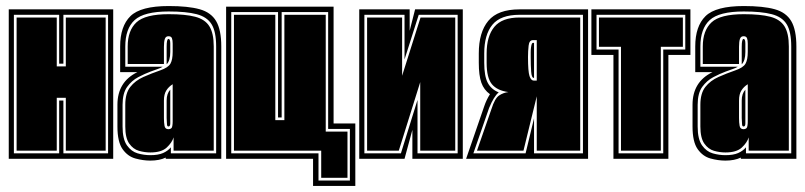

<svg xmlns="http://www.w3.org/2000/svg" viewBox="-20 -526 2665 636"><path d="M9 0V-495H355V0ZM26 -18H176V-193H190V-18H338V-477H190V-315H176V-477H26ZM35 -27V-468H168V-306H198V-468H330V-27H198V-202H168V-27Z M478 6Q454 6 428.5 -1Q403 -8 386 -32Q369 -56 369 -107V-179Q369 -255 435 -287H378V-372Q378 -439 412 -472.5Q446 -506 539 -506Q603 -506 641 -495.5Q679 -485 696 -456Q713 -427 713 -372V0H529V-4Q508 6 478 6ZM478 -12Q504 -12 520 -19Q536 -26 546 -38V-18H696V-372Q696 -421 681 -445.5Q666 -470 631.5 -479Q597 -488 539 -488Q457 -488 426 -459.5Q395 -431 395 -372V-305H519Q513 -301 502.5 -297.5Q492 -294 479 -289Q460 -282 438 -270.5Q416 -259 401 -238Q386 -217 386 -179V-107Q386 -65 400.5 -44.5Q415 -24 436 -18Q457 -12 478 -12ZM478 -21Q459 -21 440 -26.5Q421 -32 408 -50.5Q395 -69 395 -107V-179Q395 -217 411.5 -238Q428 -259 455 -271Q482 -283 511 -293Q537 -302 544.5 -315Q552 -328 552 -354V-382Q552 -393 549.5 -399.5Q547 -406 538 -406Q529 -406 526 -397Q523 -388 523 -371V-314H403V-372Q403 -425 432 -452Q461 -479 539 -479Q594 -479 626.5 -470.5Q659 -462 673.5 -439Q688 -416 688 -372V-27H555V-71Q550 -54 532.5 -37.5Q515 -21 478 -21ZM532 -313V-371Q532 -397 538 -397Q544 -397 544 -382V-354Q544 -325 532 -313ZM538 -98Q550 -98 551 -110Q552 -116 552 -123.5Q552 -131 552 -141V-247Q539 -239 531 -226.5Q523 -214 523 -193V-135Q523 -120 525 -109Q527 -98 538 -98ZM538 -107Q533 -107 533 -116L532 -135V-193Q532 -216 544 -229V-117Q544 -107 538 -107Z M1017 90V0H729V-504H1085V-117H1157V90ZM1035 72H1139V-99H1067V-486H913V-137H901V-486H746V-18H1035ZM1044 63V-27H755V-477H892V-128H922V-477H1059V-90H1131V63Z M1170 0V-495H1337V-424L1355 -495H1513V0H1346V-96L1320 0ZM1187 -18H1308L1363 -195V-18H1496V-477H1367L1320 -329V-477H1187ZM1196 -27V-468H1312V-275L1373 -468H1488V-27H1372V-254L1301 -27Z M1524 0 1584 -174Q1591 -195 1603 -214Q1583 -228 1574.5 -252Q1566 -276 1566 -318V-349Q1566 -419 1597.5 -457Q1629 -495 1701 -495H1928V0ZM1548 -18H1721L1749 -134V-18H1911V-477H1701Q1638 -477 1611 -444Q1584 -411 1584 -349V-318Q1584 -274 1595.5 -252Q1607 -230 1632 -220Q1616 -207 1600 -168ZM1560 -27 1608 -165Q1619 -200 1633 -209.5Q1647 -219 1664 -221Q1627 -226 1609.5 -247Q1592 -268 1592 -318V-349Q1592 -406 1617.5 -437Q1643 -468 1701 -468H1902V-27H1758V-207L1714 -27ZM1748 -259H1758V-393H1745Q1733 -393 1731 -374.5Q1729 -356 1729 -337Q1729 -289 1734 -274Q1739 -259 1748 -259ZM1748 -268Q1741 -268 1739.5 -288.5Q1738 -309 1738 -337Q1738 -345 1738 -353.5Q1738 -362 1739 -369Q1741 -384 1745 -384H1749V-268Z M2012 0V-344H1939V-495H2267V-344H2194V0ZM2029 -18H2177V-362H2250V-477H1956V-362H2029ZM2037 -27V-371H1964V-468H2242V-371H2169V-27Z M2383 6Q2359 6 2333.5 -1Q2308 -8 2291 -32Q2274 -56 2274 -107V-179Q2274 -255 2340 -287H2283V-372Q2283 -439 2317 -472.5Q2351 -506 2444 -506Q2508 -506 2546 -495.5Q2584 -485 2601 -456Q2618 -427 2618 -372V0H2434V-4Q2413 6 2383 6ZM2383 -12Q2409 -12 2425 -19Q2441 -26 2451 -38V-18H2601V-372Q2601 -421 2586 -445.5Q2571 -470 2536.5 -479Q2502 -488 2444 -488Q2362 -488 2331 -459.5Q2300 -431 2300 -372V-305H2424Q2418 -301 2407.5 -297.5Q2397 -294 2384 -289Q2365 -282 2343 -270.5Q2321 -259 2306 -238Q2291 -217 2291 -179V-107Q2291 -65 2305.5 -44.5Q2320 -24 2341 -18Q2362 -12 2383 -12ZM2383 -21Q2364 -21 2345 -26.5Q2326 -32 2313 -50.5Q2300 -69 2300 -107V-179Q2300 -217 2316.5 -238Q2333 -259 2360 -271Q2387 -283 2416 -293Q2442 -302 2449.5 -315Q2457 -328 2457 -354V-382Q2457 -393 2454.5 -399.5Q2452 -406 2443 -406Q2434 -406 2431 -397Q2428 -388 2428 -371V-314H2308V-372Q2308 -425 2337 -452Q2366 -479 2444 -479Q2499 -479 2531.5 -470.5Q2564 -462 2578.5 -439Q2593 -416 2593 -372V-27H2460V-71Q2455 -54 2437.5 -37.5Q2420 -21 2383 -21ZM2437 -313V-371Q2437 -397 2443 -397Q2449 -397 2449 -382V-354Q2449 -325 2437 -313ZM2443 -98Q2455 -98 2456 -110Q2457 -116 2457 -123.5Q2457 -131 2457 -141V-247Q2444 -239 2436 -226.5Q2428 -214 2428 -193V-135Q2428 -120 2430 -109Q2432 -98 2443 -98ZM2443 -107Q2438 -107 2438 -116L2437 -135V-193Q2437 -216 2449 -229V-117Q2449 -107 2443 -107Z"/></svg>

Font: Alumni Sans Collegiate One SC
Style: Regular
Weight: 400
Designer: Robert E. Leuschke
Foundry: Robert E. Leuschke
Version: Version 1.100